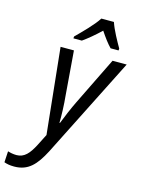

<svg xmlns="http://www.w3.org/2000/svg" viewBox="-239 -846 854 1167"><g transform="rotate(15 188.0 -263.0)"><path d="M117 -618 116 -606H169C202 -629 240 -661 279 -698C303 -662 328 -628 350 -606H400L401 -618C379 -656 343 -720 328 -766H249C220 -720 155 -656 117 -618ZM-31 240C57 240 103 189 152 95L470 -536H381L234 -236C215 -198 183 -123 170 -88H167C168 -130 166 -203 160 -259L138 -536H54L110 4L74 75C43 135 14 169 -35 169C-55 169 -74 165 -90 160L-94 230C-77 236 -59 240 -31 240Z"/></g></svg>

Font: Noto Sans SemiCondensed
Style: Italic
Weight: 400
Width: 4
Italic angle: -12°
Designer: Monotype Design Team
Foundry: Monotype Imaging Inc.
Version: Version 2.013